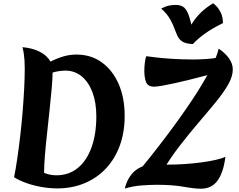

<svg xmlns="http://www.w3.org/2000/svg" viewBox="-20 -1135 1461 1172"><path d="M288 -759Q335 -782 372 -792Q409 -802 447 -802Q535 -802 601 -754.5Q667 -707 704 -623Q741 -539 741 -427Q741 -328 711.5 -247Q682 -166 627.5 -107.5Q573 -49 497 -17Q421 15 330 15Q283 15 234 6.5Q185 -2 141.5 -17.5Q98 -33 66 -53Q76 -103 85.5 -168Q95 -233 103.5 -305.5Q112 -378 118 -451.5Q124 -525 127.5 -593Q131 -661 131 -716Q131 -746 129.5 -768Q128 -790 125 -809Q122 -828 117 -847Q177 -842 222 -819.5Q267 -797 288 -759ZM249 -80Q266 -73 284.5 -69Q303 -65 324 -65Q399 -65 453.5 -108.5Q508 -152 538 -233.5Q568 -315 568 -425Q568 -509 544.5 -571.5Q521 -634 478.5 -669Q436 -704 379 -704Q360 -704 338 -700.5Q316 -697 301 -692Q301 -655 295.5 -594.5Q290 -534 282.5 -462Q275 -390 267 -318Q259 -246 254 -183.5Q249 -121 249 -80ZM795 -51Q902 -180 991.5 -298.5Q1081 -417 1149 -519Q1217 -621 1259.5 -702Q1302 -783 1315 -838Q1355 -811 1378 -778.5Q1401 -746 1401 -711Q1401 -668 1372.5 -618.5Q1344 -569 1297 -511.5Q1250 -454 1192.5 -387Q1135 -320 1075.5 -243Q1016 -166 964 -77ZM937 -7Q896 -7 843.5 -3Q791 1 742 16Q745 0 755 -24.5Q765 -49 785.5 -74Q806 -99 841 -115.5Q876 -132 930 -132Q940 -132 948.5 -131.5Q957 -131 969.5 -130.5Q982 -130 1002 -130Q1053 -130 1106 -133.5Q1159 -137 1207.5 -143.5Q1256 -150 1294.5 -158.5Q1333 -167 1356 -178Q1344 -82 1308 -32.5Q1272 17 1206 17Q1168 17 1101 5Q1034 -7 937 -7ZM861 -703Q861 -730 864.5 -755.5Q868 -781 873 -792Q886 -790 927 -785Q968 -780 1028.5 -776Q1089 -772 1159 -772Q1196 -772 1235 -774.5Q1274 -777 1309 -783L1264 -681Q1243 -676 1207.5 -666.5Q1172 -657 1129.5 -646.5Q1087 -636 1046 -627Q1005 -618 971.5 -612Q938 -606 920 -606Q883 -606 872 -633Q861 -660 861 -703ZM1281 -1115Q1290 -1109 1303.5 -1094.5Q1317 -1080 1328.5 -1056Q1340 -1032 1341 -994Q1276 -962 1232.5 -931Q1189 -900 1157 -866Q1116 -868 1095.5 -880Q1075 -892 1065 -912.5Q1055 -933 1045.5 -959.5Q1036 -986 1018.5 -1017.5Q1001 -1049 964 -1083Q992 -1097 1012.5 -1101Q1033 -1105 1052 -1105Q1086 -1105 1104.5 -1088.5Q1123 -1072 1136 -1030Q1149 -988 1163 -912L1122 -943Q1141 -975 1160.5 -1004Q1180 -1033 1209 -1061Q1238 -1089 1281 -1115Z"/></svg>

Font: Merienda ExtraBold
Style: Regular
Weight: 800
Designer: Eduardo Rodriguez Tunni
Foundry: Eduardo Rodriguez Tunni
Version: Version 2.001